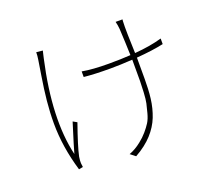

<svg xmlns="http://www.w3.org/2000/svg" viewBox="-130 -924 1260 1132"><g transform="rotate(-20 500.0 -358.0)"><path d="M197 -743 237 -739Q235 -732 231 -714Q227 -696 226 -692Q147 -339 203 -102Q211 -133 259 -286L284 -272Q237 -139 224 -78Q220 -51 221 -38Q224 -14 224 -13L198 -8Q151 -165 151 -312Q151 -382 158 -452.5Q165 -523 178.5 -605.5Q192 -688 193 -697Q197 -721 197 -743ZM914 -568V-533Q846 -518 744 -510V-484Q744 -470 744 -442Q744 -408 744 -376.5Q744 -345 742.5 -314Q741 -283 737.5 -254.5Q734 -226 727 -198Q720 -170 710 -144.5Q700 -119 684.5 -94.5Q669 -70 649 -48Q629 -26 602 -5Q575 16 541 35L509 10Q549 -5 585 -34Q612 -55 633 -79.5Q654 -104 667.5 -125.5Q681 -147 690 -181Q699 -215 704 -237Q709 -259 711.5 -304.5Q714 -350 714 -374Q714 -398 714 -454Q714 -474 714 -484V-508Q637 -503 576 -503Q475 -503 410 -510V-545Q475 -533 577 -533Q653 -533 713 -537Q711 -608 706 -703Q704 -728 698 -751H741Q740 -746 740 -739.5Q740 -733 739.5 -722.5Q739 -712 739 -704Q738 -687 743 -539Q842 -547 914 -568Z"/></g></svg>

Font: Noto Sans Korean Thin
Style: Regular
Weight: 250
Designer: Ryoko NISHIZUKA  (kana & ideographs); Paul D. Hunt (Latin, Greek & Cyrillic); Wenlong ZHANG  (bopomofo); Sandoll Communi
Foundry: Adobe Systems Incorporated
Version: Version 1.0001;PS 1;hotconv 1.0.78;makeotf.lib2.5.61930